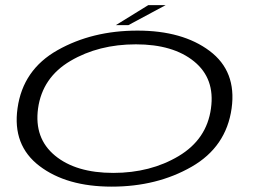

<svg xmlns="http://www.w3.org/2000/svg" viewBox="-20 -708 1003 734"><path d="M407 5.5Q234.5 5.5 130.8 -73.5Q27 -152.5 47 -294Q67.5 -441.5 200 -516.2Q332.5 -591 505.5 -591Q678 -591 781.5 -513.2Q885 -435.5 865.5 -294Q845 -146.5 712.5 -70.5Q580 5.5 407 5.5ZM413 -47Q555 -47 662.8 -111.2Q770.5 -175.5 786.5 -293.5Q802.5 -407.5 722.2 -473Q642 -538.5 499.5 -538.5Q357 -538.5 249.5 -475.2Q142 -412 125.5 -293.5Q110 -179.5 190.2 -113.2Q270.5 -47 413 -47ZM423 -612 547 -688.5H613.5L471 -612Z"/></svg>

Font: Anybody UltraExpanded Light
Style: Italic
Weight: 300
Width: 9
Italic angle: -10°
Designer: Tyler Finck
Foundry: Etcetera Type Company
Version: Version 1.010; ttfautohint (v1.8.3) -l 8 -r 50 -G 200 -x 14 